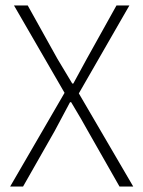

<svg xmlns="http://www.w3.org/2000/svg" viewBox="-20 -679 522 699"><path d="M17 0 215 -341 31 -659H81L189 -465L243 -375H247Q284 -444 296 -465L404 -659H451L267 -339L465 0H415L300 -202Q280 -239 239 -307H235Q202 -245 179 -202L64 0Z"/></svg>

Font: Toshiba Sans Light
Style: Regular
Weight: 300
Designer: Paul D. Hunt
Foundry: Toshiba Corporation
Version: Version 2.020;PS 2.0;hotconv 1.0.86;makeotf.lib2.5.63406